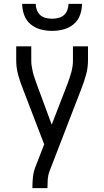

<svg xmlns="http://www.w3.org/2000/svg" viewBox="-20 -975 540 995"><path d="M148 0V-7Q148 -34 151 -60Q154 -86 164 -111L209 -227L98 -516Q84 -551 74 -587.5Q64 -624 64 -662V-735H142V-662Q142 -646 144.5 -630.5Q147 -615 150.5 -600Q154 -585 159.5 -570Q165 -555 170 -540L248 -329L330 -541Q341 -570 349.5 -600.5Q358 -631 358 -662V-735H436V-662Q436 -624 426 -587.5Q416 -551 402 -516L236 -86Q229 -67 227.5 -47Q226 -27 226 -7V0ZM250 -815Q220 -815 191 -822.5Q162 -830 139 -849Q116 -868 105.5 -896.5Q95 -925 95 -955H165Q165 -939 171 -923Q177 -907 189 -896.5Q201 -886 217.5 -882Q234 -878 250 -878Q266 -878 282.5 -882Q299 -886 311 -896.5Q323 -907 329 -923Q335 -939 335 -955H405Q405 -925 394.5 -896.5Q384 -868 361 -849Q338 -830 309 -822.5Q280 -815 250 -815Z"/></svg>

Font: Iosevka Term Curly
Style: Regular
Weight: 400
Designer: Belleve Invis
Foundry: Belleve Invis
Version: Version 32.3.0